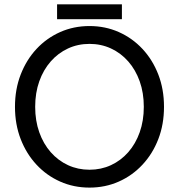

<svg xmlns="http://www.w3.org/2000/svg" viewBox="-20 -852 822 882"><path d="M141.6 -361.3Q141.6 -425.3 160.4 -478.3Q179.2 -531.2 213.1 -569.8Q247.1 -608.4 292.5 -629.4Q337.9 -650.4 391.1 -650.4Q444.3 -650.4 489.7 -629.4Q535.2 -608.4 569.1 -569.8Q603 -531.2 621.8 -478.3Q640.6 -425.3 640.6 -361.3Q640.6 -297.4 621.8 -244.4Q603 -191.4 569.1 -152.8Q535.2 -114.3 489.7 -93.3Q444.3 -72.3 391.1 -72.3Q337.9 -72.3 292.5 -93.3Q247.1 -114.3 213.1 -152.8Q179.2 -191.4 160.4 -244.4Q141.6 -297.4 141.6 -361.3ZM48.8 -361.3Q48.8 -280.8 75 -213.1Q101.1 -145.5 147.7 -95.5Q194.3 -45.4 256.6 -17.8Q318.8 9.8 391.1 9.8Q463.4 9.8 525.6 -17.8Q587.9 -45.4 634.5 -95.5Q681.2 -145.5 707.3 -213.1Q733.4 -280.8 733.4 -361.3Q733.4 -441.9 707.3 -509.5Q681.2 -577.1 634.5 -627.2Q587.9 -677.2 525.6 -704.8Q463.4 -732.4 391.1 -732.4Q318.8 -732.4 256.6 -704.8Q194.3 -677.2 147.7 -627.2Q101.1 -577.1 75 -509.5Q48.8 -441.9 48.8 -361.3ZM242.2 -763.7H540V-832H242.2Z"/></svg>

Font: Giphurs SC
Style: Regular
Weight: 400
Version: Version 0.920